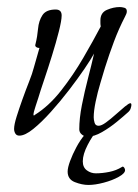

<svg xmlns="http://www.w3.org/2000/svg" viewBox="-20 -378 393 545"><path d="M228 10Q220 10 212.5 4Q205 -2 205 -11Q205 -42 212.5 -80Q220 -118 230 -156.5Q240 -195 247 -226Q239 -211 220 -183Q201 -155 176 -122.5Q151 -90 124.5 -60.5Q98 -31 74.5 -12Q51 7 35 7Q27 7 23.5 1Q20 -5 20 -12Q20 -24 27 -46.5Q34 -69 43.5 -95.5Q53 -122 62.5 -146Q72 -170 76 -186L92 -242H90Q87 -242 83.5 -244Q80 -246 80 -250Q80 -251 80.5 -252Q81 -253 81 -254Q86 -274 88 -296.5Q90 -319 100.5 -335Q111 -351 138 -351Q155 -351 155 -334Q155 -320 147 -288.5Q139 -257 127.5 -220Q116 -183 105 -150.5Q94 -118 89 -101Q87 -94 81 -76.5Q75 -59 75 -52L76 -50Q77 -50 79 -52Q119 -77 153.5 -121Q188 -165 216.5 -214Q245 -263 266 -303Q265 -308 265 -312Q265 -316 265 -320Q265 -342 283.5 -350Q302 -358 320 -358Q326 -358 333 -356Q340 -354 340 -346Q340 -342 338.5 -338.5Q337 -335 335 -331Q317 -296 303.5 -260Q290 -224 278 -186Q273 -169 265 -142.5Q257 -116 251.5 -89.5Q246 -63 246 -45Q246 -38 248.5 -29.5Q251 -21 260 -21Q268 -21 281 -30.5Q294 -40 308.5 -53Q323 -66 334.5 -75.5Q346 -85 350 -85Q353 -85 353 -80Q353 -77 351 -70.5Q349 -64 343 -59Q332 -49 312 -32.5Q292 -16 269.5 -3Q247 10 228 10ZM231 147Q213 147 192.5 139Q172 131 172 109Q172 98 179 79Q186 60 197 39.5Q208 19 220.5 4.5Q233 -10 245 -10L256 -7Q243 6 229 33Q215 60 215 80Q215 97 226.5 105.5Q238 114 252 114Q270 114 290 110Q310 106 326 96Q327 95 327.5 95Q328 95 328 95Q331 95 333 98.5Q335 102 335 105Q335 114 317 124Q299 134 274.5 140.5Q250 147 231 147Z"/></svg>

Font: Moon Dance
Style: Regular
Weight: 400
Designer: Robert E. Leuschke
Foundry: Robert E. Leuschke
Version: Version 1.010; ttfautohint (v1.8.3)